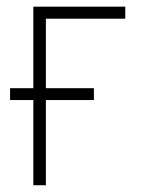

<svg xmlns="http://www.w3.org/2000/svg" viewBox="-20 -548 416 568"><path d="M350.6 -528.3V-492.7H115.7V0H78.6V-528.3ZM257.8 -287.1V-252H9.8V-287.1Z"/></svg>

Font: Roboto Condensed ExtraLight
Style: Regular
Weight: 250
Designer: Christian Robertson
Foundry: Google
Version: Version 3.008; 2023